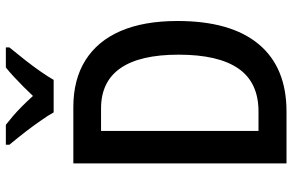

<svg xmlns="http://www.w3.org/2000/svg" viewBox="-188 -792 980 643"><g transform="rotate(-90 301.5 -470.0)"><path d="M553.2 -365.2Q553.2 -186.5 475.6 -93.3Q397.9 0 250 0H76.2V-713.9H264.6Q357.4 -713.9 421.9 -673.3Q486.3 -632.8 519.8 -555.2Q553.2 -477.5 553.2 -365.2ZM440.4 -361.3Q440.4 -490.7 395.3 -555.9Q350.1 -621.1 260.3 -621.1H185.1V-93.8H250Q347.2 -93.8 393.8 -160.9Q440.4 -228 440.4 -361.3ZM247.1 -779.8Q241.7 -789.6 234.6 -800.8Q227.5 -812 218.3 -824.7Q202.6 -847.7 182.4 -873.8Q162.1 -899.9 138.7 -928.2V-939.9H205.6Q221.2 -927.7 235.4 -915.5Q249.5 -903.3 265.4 -887.7Q281.2 -872.1 302.2 -849.1Q315.9 -863.8 332.5 -880.4Q349.1 -897 366 -912.6Q382.8 -928.2 397.5 -939.9H464.8V-928.2Q441.9 -900.4 420.9 -873.5Q399.9 -846.7 383.8 -823.2Q375 -811 368.2 -800Q361.3 -789.1 356 -779.8Z"/></g></svg>

Font: Open Sans
Style: Regular
Weight: 600
Width: 3
Foundry: Ascender Corporation
Version: Version 1.000